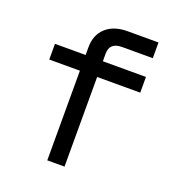

<svg xmlns="http://www.w3.org/2000/svg" viewBox="-132 -836 865 942"><g transform="rotate(20 300.0 -365.0)"><path d="M220 0V-468H60V-550H220V-590Q220 -655 261 -692.5Q302 -730 374 -730H535V-648H374Q310 -648 310 -590V-550H535V-468H310V0Z"/></g></svg>

Font: Tiny
Style: Regular
Weight: 400
Designer: Philipp Nurullin, Konstantin Bulenkov
Foundry: JetBrains
Version: Version 2.251; ttfautohint (v1.8.4.7-5d5b)